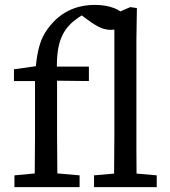

<svg xmlns="http://www.w3.org/2000/svg" viewBox="-20 -764 696 784"><path d="M39 0V-48L146 -58H190L305 -48V0ZM121 0Q122 -36 122 -72Q122 -108 122.5 -144Q123 -180 123 -215V-433H37V-481L150 -497L124 -467Q128 -521 136 -557Q144 -593 158 -619.5Q172 -646 196 -672Q217 -695 244 -711.5Q271 -728 302 -736Q333 -744 367 -744Q413 -744 447 -730.5Q481 -717 491 -692Q489 -674 474.5 -658Q460 -642 434 -642Q406 -642 381 -655.5Q356 -669 330 -689L301 -711L316 -710H313H328Q298 -692 280.5 -677.5Q263 -663 249 -644Q234 -623 225.5 -597Q217 -571 214 -537Q211 -503 213 -458V-215Q213 -180 213.5 -144Q214 -108 214 -72Q214 -36 215 0ZM172 -435V-492H343V-433ZM364 0V-48L478 -58H506L620 -48V0ZM445 0Q446 -36 446 -72Q446 -108 446.5 -144Q447 -180 447 -215V-707L512 -735L539 -731L537 -604V-215Q537 -180 537 -144Q537 -108 537.5 -72Q538 -36 538 0Z"/></svg>

Font: Source Serif 4
Style: Regular
Weight: 400
Designer: Frank Grießhammer
Foundry: Adobe Systems Incorporated
Version: Version 4.004;hotconv 1.0.116;makeotfexe 2.5.65601